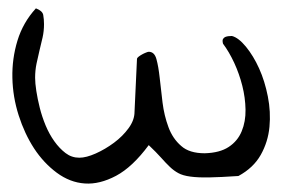

<svg xmlns="http://www.w3.org/2000/svg" viewBox="-20 -443 696 462"><path d="M337.9 -93.8Q298.8 -41 259.3 -20Q219.7 1 184.1 -1.5Q148.4 -3.9 116.7 -27.3Q85 -50.8 62 -85.9Q39.1 -121.1 24.9 -165.5Q10.7 -210 9.8 -255.9Q8.8 -301.8 22 -345.2Q35.2 -388.7 66.4 -422.9Q82 -417 84 -407.2Q85.9 -396.5 85.9 -384.8Q85.9 -368.2 82.5 -353Q79.1 -337.9 75.2 -322.3Q71.3 -306.6 67.9 -290Q64.5 -273.4 64.5 -255.9Q64.5 -243.2 67.4 -224.1Q70.3 -205.1 75.7 -183.6Q81.1 -162.1 89.8 -141.1Q98.6 -120.1 110.8 -103Q123 -85.9 137.7 -74.7Q152.3 -63.5 170.9 -63.5Q187.5 -63.5 210.4 -73.7Q233.4 -84 254.4 -99.6Q275.4 -115.2 289.6 -134.8Q303.7 -154.3 303.7 -173.8L309.6 -300.8Q309.6 -303.7 313.5 -306.6Q317.4 -309.6 321.8 -312Q326.2 -314.5 331.1 -316.4Q335.9 -318.4 337.9 -318.4Q351.6 -318.4 356.4 -300.8Q361.3 -283.2 364.3 -255.4Q367.2 -227.5 371.1 -196.3Q375 -165 385.3 -137.2Q395.5 -109.4 416 -91.8Q435.5 -74.2 472.7 -74.2Q508.8 -75.2 530.3 -89.4Q551.8 -103.5 561.5 -127Q571.3 -150.4 570.8 -179.2Q570.3 -208 563 -236.8Q555.7 -265.6 543.5 -292Q531.2 -318.4 516.6 -337.9Q514.6 -345.7 516.6 -349.1Q518.6 -352.5 522 -354Q525.4 -355.5 530.3 -356Q535.2 -356.4 538.1 -356.4Q553.7 -352.5 571.8 -330.6Q589.8 -308.6 603.5 -278.3Q617.2 -248 624.5 -210.9Q631.8 -173.8 628.4 -137.7Q625 -101.6 607.4 -70.3Q589.8 -39.1 553.7 -19.5Q510.7 -16.6 483.4 -16.1Q456.1 -15.6 438 -18.1Q419.9 -20.5 409.2 -26.4Q398.4 -32.2 388.7 -41.5Q378.9 -50.8 367.7 -63.5Q356.4 -76.2 337.9 -93.8Z"/></svg>

Font: Indie Flower
Style: Regular
Weight: 400
Designer: Kimberly Geswein
Foundry: Kimberly Geswein
Version: Version 1.001 2010